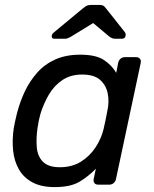

<svg xmlns="http://www.w3.org/2000/svg" viewBox="-20 -753 626 783"><path d="M203 10Q148 10 112 -9.5Q76 -29 57 -62.5Q38 -96 33.5 -139Q29 -182 36 -230Q39 -246 42 -260Q45 -274 49 -290Q61 -337 81 -379.5Q101 -422 131.5 -456.5Q162 -491 205.5 -510.5Q249 -530 307 -530Q371 -530 403.5 -508.5Q436 -487 454 -456L462 -497Q464 -507 471.5 -513.5Q479 -520 490 -520H535Q545 -520 550.5 -513.5Q556 -507 554 -497L453 -23Q451 -13 443.5 -6.5Q436 0 426 0H380Q370 0 365 -6.5Q360 -13 362 -23L371 -65Q340 -33 303.5 -11.5Q267 10 203 10ZM224 -71Q274 -71 310.5 -94Q347 -117 370 -152.5Q393 -188 402 -225Q406 -241 410.5 -263.5Q415 -286 418 -302Q426 -337 419.5 -371Q413 -405 388.5 -427Q364 -449 315 -449Q268 -449 234.5 -426.5Q201 -404 179.5 -367.5Q158 -331 145 -289Q141 -274 138 -260Q135 -246 133 -231Q127 -189 130 -152.5Q133 -116 155 -93.5Q177 -71 224 -71ZM202 -595Q190 -595 191 -606Q191 -614 200 -621L317 -718Q330 -729 337.5 -731Q345 -733 353 -733H383Q392 -733 398.5 -731Q405 -729 413 -718L489 -622Q494 -615 492 -607Q490 -595 477 -595H449Q443 -595 438 -597Q433 -599 428 -602L360 -659L267 -602Q261 -599 256 -597Q251 -595 244 -595Z"/></svg>

Font: Rubik
Style: Italic
Weight: 400
Italic angle: -12°
Designer: Hubert and Fischer
Foundry: Hubert and Fischer
Version: Version 2.300;gftools[0.9.30]